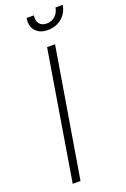

<svg xmlns="http://www.w3.org/2000/svg" viewBox="-171 -964 670 1018"><g transform="rotate(-20 163.5 -455.0)"><path d="M217.3 -727.5 96.2 0H52.2L172.4 -727.5ZM209 -811Q163.1 -811 139.4 -838.1Q115.7 -865.2 123 -909.7H164.1Q159.2 -880.9 172.9 -863.3Q186.5 -845.7 214.4 -845.7Q242.7 -845.7 262 -863.3Q281.2 -880.9 286.1 -909.7H327.1Q322.3 -879.9 305.9 -857.9Q289.6 -835.9 264.6 -823.5Q239.7 -811 209 -811Z"/></g></svg>

Font: Inter Tight ExtraLight
Style: Italic
Weight: 250
Italic angle: -9.39999°
Designer: Rasmus Andersson
Foundry: rsms
Version: Version 3.004